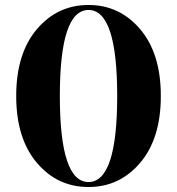

<svg xmlns="http://www.w3.org/2000/svg" viewBox="-20 -735 710 770"><path d="M542.5 -82.5Q460 15 335 15Q210 15 127.5 -82.5Q45 -180 45 -350Q45 -520 127.5 -617.5Q210 -715 335 -715Q460 -715 542.5 -617.5Q625 -520 625 -350Q625 -180 542.5 -82.5ZM220 -350Q220 -5 335 -5Q450 -5 450 -350Q450 -695 335 -695Q220 -695 220 -350Z"/></svg>

Font: Yeseva One
Style: Regular
Weight: 400
Designer: Jovanny Lemonad
Foundry: Jovanny Lemonad
Version: Version 2.000